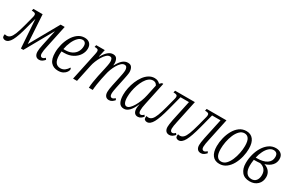

<svg xmlns="http://www.w3.org/2000/svg" viewBox="66 -1537 3800 2538"><g transform="rotate(30 1966.0 -268.0)"><path d="M11 10Q-9 10 -22.5 -0.5Q-36 -11 -36 -32Q-36 -43 -33 -57Q-16 -52 -2 -52Q27 -52 50 -74.5Q73 -97 93.5 -149.5Q114 -202 138 -292L175 -434Q178 -445 179.5 -454Q181 -463 181 -470Q181 -492 166.5 -498.5Q152 -505 131 -505H120L127 -536H268L295 -96L543 -536H605L531 -187Q524 -157 520 -131Q516 -105 516 -83Q516 -57 525 -45.5Q534 -34 548 -34Q570 -34 593 -59L609 -37Q594 -18 573.5 -4Q553 10 527 10Q492 10 474 -13Q456 -36 456 -75Q456 -95 459 -120Q462 -145 471 -184L521 -418H518L283 0H246L216 -436L176 -285Q136 -128 98 -59Q60 10 11 10Z M816 10Q744 10 704 -36Q664 -82 664 -182Q664 -243 680.5 -307Q697 -371 728.5 -425Q760 -479 805 -512.5Q850 -546 907 -546Q957 -546 985.5 -518.5Q1014 -491 1014 -442Q1014 -389 984 -342Q954 -295 899 -265Q844 -235 769 -235H730Q729 -223 728 -208.5Q727 -194 727 -182Q727 -105 752.5 -69.5Q778 -34 826 -34Q865 -34 893.5 -56Q922 -78 939 -109Q952 -103 952 -87Q952 -70 937 -47Q922 -24 891.5 -7Q861 10 816 10ZM736 -274H763Q823 -274 865 -296Q907 -318 929 -356.5Q951 -395 951 -442Q951 -475 936 -491.5Q921 -508 896 -508Q860 -508 827.5 -475.5Q795 -443 771 -389.5Q747 -336 736 -274Z M1593 10Q1558 10 1540 -13Q1522 -36 1522 -75Q1522 -95 1525.5 -120Q1529 -145 1537 -184L1566 -319Q1573 -351 1579 -384.5Q1585 -418 1585 -441Q1585 -463 1575.5 -481.5Q1566 -500 1540 -500Q1515 -500 1491 -477.5Q1467 -455 1446 -419.5Q1425 -384 1409.5 -343Q1394 -302 1387 -266L1369 -185Q1360 -142 1352 -89.5Q1344 -37 1342 0H1283Q1284 -35 1292 -90Q1300 -145 1311 -195L1339 -321Q1344 -344 1351 -379.5Q1358 -415 1358 -442Q1358 -461 1350 -480Q1342 -499 1318 -499Q1292 -499 1266.5 -475.5Q1241 -452 1219 -415Q1197 -378 1180.5 -336.5Q1164 -295 1157 -259L1102 0H1042L1133 -427Q1139 -454 1139 -469Q1139 -491 1126.5 -498Q1114 -505 1092 -505H1079L1086 -536H1217L1192 -424H1196Q1229 -483 1265 -514Q1301 -545 1341 -545Q1384 -545 1400.5 -515.5Q1417 -486 1417 -449Q1417 -442 1416.5 -435Q1416 -428 1415 -421H1420Q1454 -485 1489.5 -515Q1525 -545 1568 -545Q1612 -545 1629 -515Q1646 -485 1646 -447Q1646 -428 1639.5 -392.5Q1633 -357 1627 -329L1597 -187Q1591 -157 1586.5 -131Q1582 -105 1582 -83Q1582 -57 1591 -45.5Q1600 -34 1615 -34Q1636 -34 1659 -59L1675 -37Q1660 -18 1639.5 -4Q1619 10 1593 10Z M1821 10Q1768 10 1745 -32.5Q1722 -75 1722 -148Q1722 -198 1733.5 -253Q1745 -308 1766.5 -360Q1788 -412 1818.5 -454Q1849 -496 1888.5 -521Q1928 -546 1974 -546Q2003 -546 2025 -535.5Q2047 -525 2060 -509L2090 -536H2110L2036 -187Q2029 -156 2025.5 -130.5Q2022 -105 2022 -83Q2022 -34 2053 -34Q2075 -34 2098 -59L2114 -37Q2099 -18 2078.5 -4Q2058 10 2032 10Q1999 10 1981.5 -13Q1964 -36 1964 -75Q1964 -91 1966 -106.5Q1968 -122 1973 -144H1971Q1907 10 1821 10ZM1838 -34Q1861 -34 1885 -57Q1909 -80 1931.5 -118.5Q1954 -157 1972 -204Q1990 -251 2000 -298L2036 -467Q2025 -490 2008.5 -499Q1992 -508 1974 -508Q1939 -508 1909.5 -485Q1880 -462 1857 -423Q1834 -384 1817.5 -336.5Q1801 -289 1792.5 -240.5Q1784 -192 1784 -150Q1784 -91 1799 -62.5Q1814 -34 1838 -34Z M2174 10Q2154 10 2140.5 -0.5Q2127 -11 2127 -32Q2127 -43 2130 -57Q2147 -52 2161 -52Q2190 -52 2213 -74.5Q2236 -97 2256.5 -149.5Q2277 -202 2301 -292L2338 -434Q2344 -456 2344 -470Q2344 -492 2329.5 -498.5Q2315 -505 2294 -505H2283L2290 -536H2592L2518 -187Q2511 -156 2506.5 -128.5Q2502 -101 2502 -81Q2502 -57 2511 -45.5Q2520 -34 2535 -34Q2557 -34 2580 -59L2596 -37Q2580 -18 2559.5 -4Q2539 10 2514 10Q2478 10 2460 -12.5Q2442 -35 2442 -73Q2442 -90 2445.5 -117Q2449 -144 2457 -184L2524 -497H2395L2340 -285Q2299 -128 2261 -59Q2223 10 2174 10Z M2656 10Q2636 10 2622.5 -0.5Q2609 -11 2609 -32Q2609 -43 2612 -57Q2629 -52 2643 -52Q2672 -52 2695 -74.5Q2718 -97 2738.5 -149.5Q2759 -202 2783 -292L2820 -434Q2826 -456 2826 -470Q2826 -492 2811.5 -498.5Q2797 -505 2776 -505H2765L2772 -536H3074L3000 -187Q2993 -156 2988.5 -128.5Q2984 -101 2984 -81Q2984 -57 2993 -45.5Q3002 -34 3017 -34Q3039 -34 3062 -59L3078 -37Q3062 -18 3041.5 -4Q3021 10 2996 10Q2960 10 2942 -12.5Q2924 -35 2924 -73Q2924 -90 2927.5 -117Q2931 -144 2939 -184L3006 -497H2877L2822 -285Q2781 -128 2743 -59Q2705 10 2656 10Z M3277 10Q3208 10 3170.5 -38Q3133 -86 3133 -178Q3133 -238 3148.5 -302.5Q3164 -367 3194.5 -422.5Q3225 -478 3270.5 -512Q3316 -546 3376 -546Q3444 -546 3481.5 -498Q3519 -450 3519 -358Q3519 -298 3503.5 -233.5Q3488 -169 3457.5 -113.5Q3427 -58 3381.5 -24Q3336 10 3277 10ZM3283 -28Q3325 -28 3357 -60.5Q3389 -93 3411 -144.5Q3433 -196 3444.5 -254.5Q3456 -313 3456 -364Q3456 -440 3433 -474Q3410 -508 3368 -508Q3327 -508 3294.5 -475.5Q3262 -443 3240 -391.5Q3218 -340 3207 -282Q3196 -224 3196 -172Q3196 -97 3219 -62.5Q3242 -28 3283 -28Z M3741 10Q3659 10 3618 -40.5Q3577 -91 3577 -175Q3577 -243 3594.5 -309Q3612 -375 3645 -428.5Q3678 -482 3724 -514Q3770 -546 3827 -546Q3876 -546 3907 -519.5Q3938 -493 3938 -442Q3938 -387 3902 -346.5Q3866 -306 3798 -286Q3850 -269 3877.5 -233.5Q3905 -198 3905 -149Q3905 -77 3859 -33.5Q3813 10 3741 10ZM3813 -508Q3777 -508 3745.5 -480.5Q3714 -453 3690.5 -406Q3667 -359 3655 -303H3673Q3769 -303 3822.5 -338.5Q3876 -374 3876 -438Q3876 -475 3859 -491.5Q3842 -508 3813 -508ZM3747 -28Q3793 -28 3817.5 -60Q3842 -92 3842 -144Q3842 -196 3815 -227.5Q3788 -259 3742 -269Q3722 -267 3699.5 -266Q3677 -265 3648 -265Q3643 -235 3641.5 -212Q3640 -189 3640 -170Q3640 -106 3666.5 -67Q3693 -28 3747 -28Z"/></g></svg>

Font: Noto Serif ExtraCondensed Light
Style: Italic
Weight: 300
Width: 2
Italic angle: -12°
Designer: Monotype Design Team
Foundry: Monotype Imaging Inc.
Version: Version 2.014; ttfautohint (v1.8.4.7-5d5b)